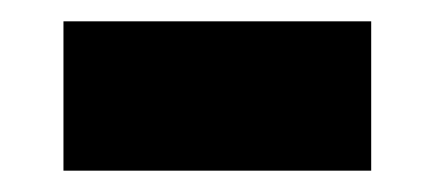

<svg xmlns="http://www.w3.org/2000/svg" viewBox="-20 -344 408 180"><path d="M39.5 -184V-324H328V-184Z"/></svg>

Font: Anek Gurmukhi Medium ExtraBold
Style: Regular
Weight: 800
Version: Version 1.003